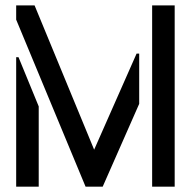

<svg xmlns="http://www.w3.org/2000/svg" viewBox="-20 -704 720 724"><path d="M41 0V-488.3H49.8L126 -302.7V0ZM41 -629.9V-683.6H110.4L335 -139.6L495.1 -502H504.9V-312.5L367.2 0H302.7ZM553.7 0V-683.6H638.7V0Z"/></svg>

Font: Post No Bills Colombo
Style: SemiBold
Weight: 700
Designer: Kosala Senevirathne, Siva Puranthara, Lasantha Premarathna, Tharique Azeez
Foundry: Mooniak
Version: Version 1.220 ; ttfautohint (v1.5)